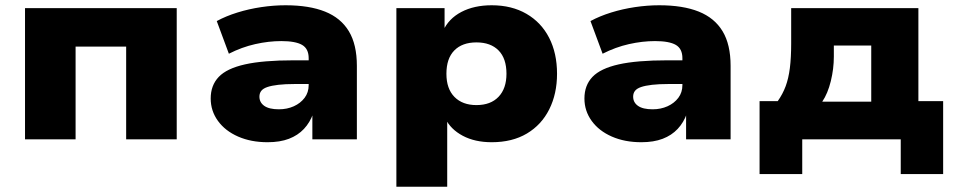

<svg xmlns="http://www.w3.org/2000/svg" viewBox="-20 -529 3623 729"><path d="M75 0V-498H651V0H459V-352H267V0Z M996 11Q933 11 884 -10.5Q835 -32 807.5 -70Q780 -108 780 -155Q780 -205 810.5 -237Q841 -269 910 -284.5Q979 -300 1095 -300H1173V-210H1099Q1063 -210 1037 -207Q1011 -204 995 -198.5Q979 -193 972 -184Q965 -175 965 -162Q965 -140 983.5 -127Q1002 -114 1039 -114Q1070 -114 1095.5 -125.5Q1121 -137 1136.5 -157.5Q1152 -178 1152 -206V-308Q1152 -344 1127 -358.5Q1102 -373 1048 -373Q1000 -373 949 -361.5Q898 -350 849 -325L803 -449Q838 -468 881.5 -481.5Q925 -495 972 -502Q1019 -509 1064 -509Q1154 -509 1214 -485Q1274 -461 1304.5 -410.5Q1335 -360 1335 -279V0H1166V-98H1169Q1157 -64 1134 -39.5Q1111 -15 1077 -2Q1043 11 996 11Z M1485 180V-498H1668V-411H1662Q1683 -458 1731.5 -483.5Q1780 -509 1847 -509Q1923 -509 1979 -476.5Q2035 -444 2065 -385.5Q2095 -327 2095 -249Q2095 -173 2065.5 -114Q2036 -55 1980.5 -22Q1925 11 1847 11Q1783 11 1737 -13.5Q1691 -38 1671 -79H1678V180ZM1789 -130Q1843 -130 1873 -161.5Q1903 -193 1903 -249Q1903 -307 1873 -337.5Q1843 -368 1789 -368Q1735 -368 1705 -337.5Q1675 -307 1675 -249Q1675 -192 1705.5 -161Q1736 -130 1789 -130Z M2415 11Q2352 11 2303 -10.5Q2254 -32 2226.5 -70Q2199 -108 2199 -155Q2199 -205 2229.5 -237Q2260 -269 2329 -284.5Q2398 -300 2514 -300H2592V-210H2518Q2482 -210 2456 -207Q2430 -204 2414 -198.5Q2398 -193 2391 -184Q2384 -175 2384 -162Q2384 -140 2402.5 -127Q2421 -114 2458 -114Q2489 -114 2514.5 -125.5Q2540 -137 2555.5 -157.5Q2571 -178 2571 -206V-308Q2571 -344 2546 -358.5Q2521 -373 2467 -373Q2419 -373 2368 -361.5Q2317 -350 2268 -325L2222 -449Q2257 -468 2300.5 -481.5Q2344 -495 2391 -502Q2438 -509 2483 -509Q2573 -509 2633 -485Q2693 -461 2723.5 -410.5Q2754 -360 2754 -279V0H2585V-98H2588Q2576 -64 2553 -39.5Q2530 -15 2496 -2Q2462 11 2415 11Z M2864 132V-145H2933Q2952 -172 2963 -201.5Q2974 -231 2979 -270.5Q2984 -310 2984 -364V-498H3467V-145H3561V132H3400V0H3026V132ZM3102 -143H3288V-356H3146V-314Q3146 -268 3134.5 -221Q3123 -174 3102 -143Z"/></svg>

Font: Nunito Sans 10pt SemiExpanded Black
Style: Regular
Weight: 900
Width: 6
Designer: Vernon Adams
Foundry: Vernon Adams
Version: Version 3.101;gftools[0.9.27]